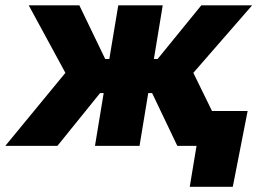

<svg xmlns="http://www.w3.org/2000/svg" viewBox="-53 -556 987 732"><path d="M-32.7 0 196.3 -278.3 56.6 -535.6H249.5L348.1 -331.1H363.8L397.9 -535.6H567.4L533.7 -331.1H547.9L714.4 -535.6H908.2L684.1 -278.3L820.3 0H623L526.9 -201.2H512.2L479 0H309.1L342.3 -201.2H328.6L166 0ZM670.4 156.2 696.3 0H651.9L673.8 -132.8H891.1L834.5 156.2Z"/></svg>

Font: Inter 20pt ExtraBold
Style: Italic
Weight: 800
Italic angle: -9.3988°
Version: Version 4.001;git-66647c0bb